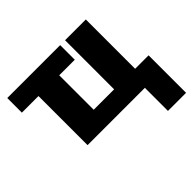

<svg xmlns="http://www.w3.org/2000/svg" viewBox="-172 -760 1170 1170"><g transform="rotate(-45 413.5 -175.0)"><path d="M659 199V0H165V-423H22V-549H478V-423H344V-126H520V-549H699V-124H815V199Z"/></g></svg>

Font: Noto Sans Disp ExtBd
Style: Regular
Weight: 800
Designer: Monotype Design Team
Foundry: Monotype Imaging Inc.
Version: Version 2.000;GOOG;noto-source:20170915:90ef993387c0; ttfaut